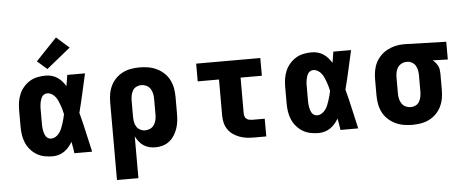

<svg xmlns="http://www.w3.org/2000/svg" viewBox="-59 -939 3118 1294"><g transform="rotate(-5 1500.0 -291.5)"><path d="M265 8Q237 8 209.5 2.5Q182 -3 158 -17.5Q134 -32 115.5 -53.5Q97 -75 86 -101Q75 -127 71 -154.5Q67 -182 67 -210V-320Q67 -348 71 -375.5Q75 -403 86 -429Q97 -455 115.5 -476.5Q134 -498 158 -512.5Q182 -527 209.5 -532.5Q237 -538 265 -538Q286 -538 306 -532.5Q326 -527 343.5 -515.5Q361 -504 374.5 -488.5Q388 -473 399 -455Q402 -474 405 -492.5Q408 -511 411 -530H531Q516 -465 501.5 -399Q487 -333 470 -268Q488 -201 502.5 -134Q517 -67 533 0H413Q410 -20 407 -39.5Q404 -59 400 -78Q389 -60 375.5 -44Q362 -28 344.5 -16Q327 -4 306.5 2Q286 8 265 8ZM265 -112Q282 -112 296.5 -121Q311 -130 321 -143.5Q331 -157 337.5 -172.5Q344 -188 349 -204Q354 -220 358.5 -236Q363 -252 366 -268Q363 -284 358.5 -299.5Q354 -315 348.5 -330.5Q343 -346 336.5 -360.5Q330 -375 320 -388Q310 -401 295.5 -409.5Q281 -418 265 -418Q255 -418 245.5 -413Q236 -408 230.5 -399.5Q225 -391 221.5 -381Q218 -371 216 -361Q214 -351 213 -340.5Q212 -330 212 -320V-210Q212 -200 213 -189.5Q214 -179 216 -169Q218 -159 221.5 -149Q225 -139 230.5 -130.5Q236 -122 245.5 -117Q255 -112 265 -112ZM281 -581 215 -639 357 -788 443 -712Z M683 205V-320Q683 -349 688 -378Q693 -407 706 -433.5Q719 -460 740 -481Q761 -502 787 -515Q813 -528 842.5 -533Q872 -538 901 -538Q930 -538 959.5 -533Q989 -528 1016 -515Q1043 -502 1065 -481.5Q1087 -461 1100.5 -434.5Q1114 -408 1119.5 -379Q1125 -350 1125 -320V-210Q1125 -184 1122.5 -158.5Q1120 -133 1112 -108.5Q1104 -84 1090.5 -62Q1077 -40 1057 -23.5Q1037 -7 1012 0.5Q987 8 962 8Q940 8 919.5 3Q899 -2 881.5 -13.5Q864 -25 850.5 -42Q837 -59 828 -78V205ZM901 -112Q919 -112 935.5 -119.5Q952 -127 962 -142Q972 -157 976 -174.5Q980 -192 980 -210V-320Q980 -338 976 -355.5Q972 -373 962 -388Q952 -403 935.5 -410.5Q919 -418 901 -418Q884 -418 868 -410Q852 -402 843.5 -387Q835 -372 831.5 -354.5Q828 -337 828 -320V-210Q828 -193 831 -175.5Q834 -158 843 -143.5Q852 -129 868 -120.5Q884 -112 901 -112Z M1627 0Q1603 0 1578.5 -3Q1554 -6 1531 -14.5Q1508 -23 1487.5 -37Q1467 -51 1453 -71.5Q1439 -92 1433 -116Q1427 -140 1427 -165V-410H1283V-530H1717V-410H1573V-165Q1573 -155 1577 -145.5Q1581 -136 1589 -130Q1597 -124 1607 -122Q1617 -120 1627 -120H1711V0Z M2065 8Q2037 8 2009.5 2.5Q1982 -3 1958 -17.5Q1934 -32 1915.5 -53.5Q1897 -75 1886 -101Q1875 -127 1871 -154.5Q1867 -182 1867 -210V-320Q1867 -348 1871 -375.5Q1875 -403 1886 -429Q1897 -455 1915.5 -476.5Q1934 -498 1958 -512.5Q1982 -527 2009.5 -532.5Q2037 -538 2065 -538Q2086 -538 2106 -532.5Q2126 -527 2143.5 -515.5Q2161 -504 2174.5 -488.5Q2188 -473 2199 -455Q2202 -474 2205 -492.5Q2208 -511 2211 -530H2331Q2316 -465 2301.5 -399Q2287 -333 2270 -268Q2288 -201 2302.5 -134Q2317 -67 2333 0H2213Q2210 -20 2207 -39.5Q2204 -59 2200 -78Q2189 -60 2175.5 -44Q2162 -28 2144.5 -16Q2127 -4 2106.5 2Q2086 8 2065 8ZM2065 -112Q2082 -112 2096.5 -121Q2111 -130 2121 -143.5Q2131 -157 2137.5 -172.5Q2144 -188 2149 -204Q2154 -220 2158.5 -236Q2163 -252 2166 -268Q2163 -284 2158.5 -299.5Q2154 -315 2148.5 -330.5Q2143 -346 2136.5 -360.5Q2130 -375 2120 -388Q2110 -401 2095.5 -409.5Q2081 -418 2065 -418Q2055 -418 2045.5 -413Q2036 -408 2030.5 -399.5Q2025 -391 2021.5 -381Q2018 -371 2016 -361Q2014 -351 2013 -340.5Q2012 -330 2012 -320V-210Q2012 -200 2013 -189.5Q2014 -179 2016 -169Q2018 -159 2021.5 -149Q2025 -139 2030.5 -130.5Q2036 -122 2045.5 -117Q2055 -112 2065 -112Z M2699 8Q2670 8 2640.5 3Q2611 -2 2584 -15Q2557 -28 2535 -48.5Q2513 -69 2499.5 -95.5Q2486 -122 2480.5 -151Q2475 -180 2475 -210V-320Q2475 -348 2480 -376.5Q2485 -405 2497.5 -430.5Q2510 -456 2530 -476.5Q2550 -497 2575 -510.5Q2600 -524 2627.5 -531Q2655 -538 2684 -538Q2688 -538 2692 -538Q2696 -538 2700 -538L2975 -530V-410L2873 -413Q2883 -405 2892 -394.5Q2901 -384 2907 -372Q2913 -360 2915 -346.5Q2917 -333 2917 -320V-210Q2917 -181 2912 -152Q2907 -123 2894 -96.5Q2881 -70 2860 -49Q2839 -28 2813 -15Q2787 -2 2757.5 3Q2728 8 2699 8ZM2699 -112Q2716 -112 2732 -120Q2748 -128 2756.5 -143Q2765 -158 2768.5 -175.5Q2772 -193 2772 -210V-320Q2772 -337 2769 -353.5Q2766 -370 2758 -384.5Q2750 -399 2735.5 -408Q2721 -417 2705 -418H2700Q2699 -418 2697.5 -418Q2696 -418 2695 -418Q2678 -418 2662 -409.5Q2646 -401 2636.5 -386.5Q2627 -372 2623.5 -354.5Q2620 -337 2620 -320V-210Q2620 -192 2624 -174.5Q2628 -157 2638 -142Q2648 -127 2664.5 -119.5Q2681 -112 2699 -112Z"/></g></svg>

Font: Iosevka Slab Heavy Extended
Style: Regular
Weight: 900
Width: 7
Monospace: yes
Designer: Belleve Invis
Foundry: Belleve Invis
Version: Version 11.1.0; ttfautohint (v1.8.3)